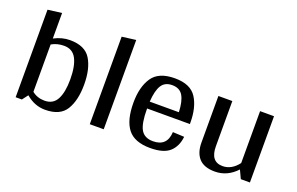

<svg xmlns="http://www.w3.org/2000/svg" viewBox="-82 -971 2024 1307"><g transform="rotate(20 930.0 -317.5)"><path d="M491 -240Q491 -126 449 -57Q407 12 298 12Q222 12 159 -42L127 0H82V-634L183 -647V-462Q240 -492 298 -492Q407 -492 449 -423Q491 -354 491 -240ZM390 -240Q390 -337 362.5 -389.5Q335 -442 273 -442Q223 -442 183 -419V-76Q221 -45 274 -45Q336 -45 363 -96.5Q390 -148 390 -240Z M720 0H619V-634L720 -647Z M949 -234V-232Q949 -126 974.5 -82Q1000 -38 1062 -38Q1164 -38 1169 -143L1252 -139Q1245 -69 1201 -28.5Q1157 12 1059 12Q946 12 897 -50.5Q848 -113 848 -240Q848 -354 894.5 -423Q941 -492 1058 -492Q1171 -492 1215 -423.5Q1259 -355 1259 -244V-234ZM950 -284H1161Q1158 -362 1134.5 -402Q1111 -442 1056 -442Q1003 -442 979 -403Q955 -364 950 -284Z M1779 -480V0H1713L1685 -60Q1618 12 1528 12Q1450 12 1413 -28.5Q1376 -69 1376 -143V-480H1477V-153Q1477 -41 1565 -41Q1630 -41 1678 -104V-480Z"/></g></svg>

Font: Arya
Style: Regular
Weight: 400
Designer: Eduardo Rodriguez Tunni, Modular Infotech
Foundry: Eduardo Rodriguez Tunni, Modular Infotech
Version: Version 1.002